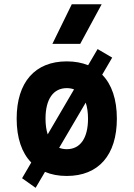

<svg xmlns="http://www.w3.org/2000/svg" viewBox="-20 -815 626 900"><path d="M147 65.4 190.9 -9.3C220.7 3.4 254.4 9.8 293 9.8C441.9 9.8 527.8 -87.9 527.8 -258.8C527.8 -349.1 503.9 -419.4 459 -464.8L505.9 -544.9L437.5 -585L393.1 -509.3C363.8 -521 330.6 -527.3 293 -527.3C144 -527.3 58.1 -429.7 58.1 -258.8C58.1 -168.5 82 -98.6 126.5 -53.2L83.5 20.5ZM225.6 -609.4H356L456.5 -794.9H316.4ZM293 -115.7C279.8 -115.7 268.1 -118.2 257.3 -122.1L381.8 -334C388.7 -313.5 392.6 -288.1 392.6 -258.8C392.6 -167.5 356.4 -115.7 293 -115.7ZM203.6 -185.1C196.8 -205.6 193.4 -230.5 193.4 -258.8C193.4 -350.6 230 -401.9 293 -401.9C305.2 -401.9 316.9 -399.9 327.1 -396Z"/></svg>

Font: CaskaydiaCove Nerd Font
Style: Bold
Weight: 700
Designer: Aaron Bell
Foundry: Saja Typeworks
Version: Version 2111.1;Nerd Fonts 2.3.0